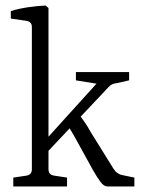

<svg xmlns="http://www.w3.org/2000/svg" viewBox="-20 -673 518 693"><path d="M28 0V-32L75 -39Q95 -42 95 -62V-576Q95 -595 74 -598L19 -606V-633Q48 -642 82.5 -647Q117 -652 145 -653L155 -644V-62Q155 -42 176 -39L222 -32V0ZM368 0Q355 0 343 -16Q331 -32 315 -60L271 -140Q257 -166 245 -187Q233 -208 221 -225L262 -265Q276 -246 286 -231.5Q296 -217 307 -197L389 -65Q395 -55 402.5 -49.5Q410 -44 417 -42L465 -32V0ZM144 -117 140 -163 340 -384 347 -368 254 -383V-413H446V-383L402 -373Q392 -372 385.5 -369Q379 -366 373 -360Z"/></svg>

Font: Rasa Light
Style: Regular
Weight: 300
Designer: Anna Giedrys (Yrsa+Rasa design), David Brezina (Yrsa art-direction, Rasa art-direction, design)
Foundry: Rosetta Type Foundry
Version: Version 2.004